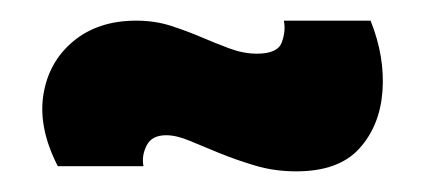

<svg xmlns="http://www.w3.org/2000/svg" viewBox="-20 -396 411 186"><path d="M267 -230Q246 -230 227.5 -235.5Q209 -241 193 -247.5Q177 -254 164 -259.5Q151 -265 141 -265Q127 -265 122 -255Q117 -245 119 -235H36Q17 -272 22 -304Q27 -336 51 -356Q75 -376 112 -376Q130 -376 145.5 -371Q161 -366 175 -360Q189 -354 202.5 -349Q216 -344 229 -344Q249 -344 253 -355Q257 -366 255 -376H339Q353 -341 350.5 -307.5Q348 -274 328 -252Q308 -230 267 -230Z"/></svg>

Font: Bricolage Grotesque 48pt Condensed ExtraBold
Style: Regular
Weight: 800
Width: 3
Designer: Mathieu Triay
Foundry: Atelier Triay
Version: Version 1.001;gftools[0.9.33.dev8+g029e19f]